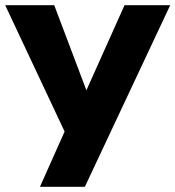

<svg xmlns="http://www.w3.org/2000/svg" viewBox="-29 -720 676 740"><path d="M627 -700H451L304 -372L180 -700H-9L220 -213L125 0H298Z"/></svg>

Font: Jost
Style: Bold
Weight: 700
Version: Version 3.710